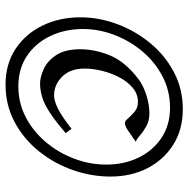

<svg xmlns="http://www.w3.org/2000/svg" viewBox="-13 -659 690 704"><g transform="rotate(90 332.0 -307.0)"><path d="M627.4 -367.2Q627.4 -297.4 603.5 -229Q579.6 -160.6 534.9 -105Q490.2 -49.3 428.2 -15.9Q366.2 17.6 290 17.6Q214.4 17.6 158.9 -19.3Q103.5 -56.2 73.5 -118.4Q43.5 -180.7 43.5 -256.8Q43.5 -325.2 68.4 -391.8Q93.3 -458.5 138.2 -512.9Q183.1 -567.4 244.9 -599.9Q306.6 -632.3 380.4 -632.3Q455.1 -632.3 510.7 -597.2Q566.4 -562 596.9 -502.2Q627.4 -442.4 627.4 -367.2ZM583.5 -351.1Q583.5 -417 557.9 -470Q532.2 -522.9 485.4 -554.2Q438.5 -585.4 375 -585.4Q313 -585.4 260.5 -558.1Q208 -530.8 168.9 -484.6Q129.9 -438.5 108.2 -381.6Q86.4 -324.7 86.4 -266.1Q86.4 -200.2 112.1 -146.5Q137.7 -92.8 184.8 -61Q231.9 -29.3 296.4 -29.3Q358.4 -29.3 410.6 -56.9Q462.9 -84.5 501.7 -130.9Q540.5 -177.2 562 -234.6Q583.5 -292 583.5 -351.1ZM500 -460Q482.4 -447.8 462.2 -433.8Q441.9 -419.9 431.2 -419.9Q423.8 -419.9 413.8 -431.9Q403.8 -443.8 389.4 -455.8Q375 -467.8 354 -467.8Q324.7 -467.8 301.8 -448.5Q278.8 -429.2 263.2 -398.9Q247.6 -368.7 239.5 -335.2Q231.4 -301.8 231.4 -272.9Q231.4 -219.2 261.2 -189.7Q291 -160.2 330.6 -160.2Q348.6 -160.2 377 -173.8Q405.3 -187.5 452.1 -224.1Q455.6 -219.2 460.7 -212.9Q465.8 -206.5 468.3 -203.1Q422.4 -163.6 390.6 -143.3Q358.9 -123 334.2 -116Q309.6 -108.9 285.6 -108.9Q263.2 -108.9 233.6 -122.1Q204.1 -135.3 182.4 -167.5Q160.6 -199.7 160.6 -256.8Q160.6 -310.1 183.3 -365.5Q206.1 -420.9 269 -468.8Q292 -486.8 327.6 -498.3Q363.3 -509.8 395 -509.8Q422.9 -509.8 442.9 -498.5Q462.9 -487.3 476.6 -475.1Q490.2 -462.9 500 -460Z"/></g></svg>

Font: Gentium Book Plus
Style: Italic
Weight: 400
Italic angle: -8°
Designer: Victor Gaultney, Annie Olsen, Iska Routamaa, Becca Hirsbrunner
Foundry: SIL International
Version: Version 6.101